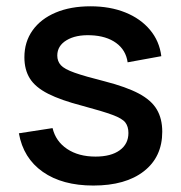

<svg xmlns="http://www.w3.org/2000/svg" viewBox="-20 -575 576 610"><path d="M276.5 14.5Q178 14.5 116 -29Q54 -72.5 40 -151.5L147 -168Q157 -126 193.2 -101.8Q229.5 -77.5 283.5 -77.5Q332.5 -77.5 360.2 -97.5Q388 -117.5 388 -152.5Q388 -173 378.2 -185.8Q368.5 -198.5 337.5 -210Q306.5 -221.5 243 -238.5Q173.5 -256.5 132.8 -277.2Q92 -298 74.8 -325.8Q57.5 -353.5 57.5 -393Q57.5 -442 83.5 -478.5Q109.5 -515 156.8 -535Q204 -555 267.5 -555Q329.5 -555 378 -535.5Q426.5 -516 456.5 -480.2Q486.5 -444.5 492.5 -396.5L385.5 -377Q380 -416 349 -438.5Q318 -461 268.5 -463Q221 -465 191.5 -447.2Q162 -429.5 162 -398.5Q162 -380.5 173.2 -368Q184.5 -355.5 217 -344Q249.5 -332.5 313 -316.5Q381 -299 421 -277.8Q461 -256.5 478.2 -227.2Q495.5 -198 495.5 -156.5Q495.5 -76.5 437.2 -31Q379 14.5 276.5 14.5Z"/></svg>

Font: Manrope ExtraLight SemiBold
Style: Regular
Weight: 600
Version: Version 4.504